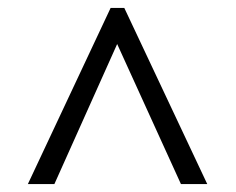

<svg xmlns="http://www.w3.org/2000/svg" viewBox="-20 -734 599 488"><path d="M261.2 -713.9H295.9L506.8 -266.1H439.9L277.8 -622.1L118.2 -266.1H50.8Z"/></svg>

Font: Noto Serif Kannada
Style: Regular
Weight: 400
Designer: Indian Type Foundry
Foundry: Monotype Imaging Inc.
Version: Version 1.01